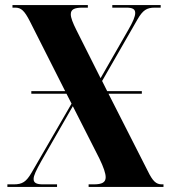

<svg xmlns="http://www.w3.org/2000/svg" viewBox="-20 -734 672 754"><path d="M204 -10H149C123 -10 112 -16 112 -31C112 -45 122 -65 142 -101L266 -317L370 -112C387 -77 395 -53 395 -38C395 -18 381 -10 348 -10H328V0H622V-10H616C593 -10 580 -22 560 -63L406 -366H537V-376H401L381 -416L520 -658C541 -694 556 -704 588 -704H611V-714H421V-704H476C501 -704 511 -698 511 -683C511 -669 502 -648 484 -617L375 -427L280 -616C266 -644 258 -664 258 -678C258 -697 272 -704 304 -704H325V-714H29V-704H40C63 -704 76 -692 97 -651L236 -376H103V-366H241L261 -327L104 -56C83 -20 68 -10 34 -10H9V0H204Z"/></svg>

Font: Noto Serif Display Condensed Extra
Style: Regular
Weight: 800
Width: 3
Designer: Monotype Design Team
Foundry: Monotype Imaging Inc.
Version: Version 1.900